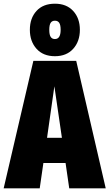

<svg xmlns="http://www.w3.org/2000/svg" viewBox="-40 -1028 597 1048"><path d="M259.8 -721.2Q195.8 -721.2 159.4 -761.7Q123 -802.2 123 -865.2Q123 -928.7 159.2 -968.3Q195.3 -1007.8 259.8 -1007.8Q323.2 -1007.8 359.6 -968Q396 -928.2 396 -865.2Q396 -802.2 359.6 -761.7Q323.2 -721.2 259.8 -721.2ZM259.8 -814.9Q291 -814.9 291 -865.2Q291 -892.1 283.2 -903.6Q275.4 -915 259.8 -915Q244.1 -915 236.6 -903.6Q229 -892.1 229 -865.2Q229 -838.4 236.6 -826.7Q244.1 -814.9 259.8 -814.9ZM337.9 0 317.9 -138.2H196.8L176.8 0H-20L142.1 -695.8H376L537.1 0ZM216.8 -275.9H297.9L256.8 -557.1Z"/></svg>

Font: Fira Sans Compressed Heavy
Style: Regular
Weight: 900
Width: 1
Designer: Carrois Corporate & Edenspiekermann AG
Foundry: Carrois Corporate GbR & Edenspiekermann AG
Version: Version 4.203;PS 004.203;hotconv 1.0.88;makeotf.lib2.5.64775